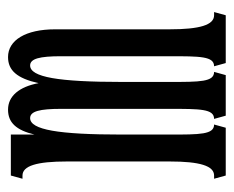

<svg xmlns="http://www.w3.org/2000/svg" viewBox="-72 -510 582 478"><g transform="rotate(-90 219.0 -271.0)"><path d="M21 0H140L148 -29C123 -29 123 -64 123 -140V-258C123 -417 135 -487 164 -487C181 -487 187 -463 187 -410V-140C187 -64 187 -29 162 -29L170 0H271L279 -29C254 -29 254 -64 254 -140V-258C254 -417 266 -487 295 -487C312 -487 318 -463 318 -410V-140C318 -64 318 -29 293 -29L301 0H420L428 -29H420C396 -29 385 -64 385 -140V-425C385 -498 358 -542 316 -542C283 -542 263 -520 251 -466C242 -514 219 -542 185 -542C153 -542 134 -522 123 -476V-535H21L13 -506H21C45 -506 56 -471 56 -395V-140C56 -64 45 -29 21 -29H13Z"/></g></svg>

Font: Americaine Condensed
Style: Regular
Weight: 400
Width: 3
Designer: Alan Madić
Foundry: ESAD Valence
Version: Version 0.001;Glyphs 3.1.2 (3151)